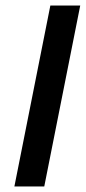

<svg xmlns="http://www.w3.org/2000/svg" viewBox="-20 -674 312 694"><path d="M32 0 162 -654H270L140 0Z"/></svg>

Font: Source Sans 3 Semibold
Style: Italic
Weight: 600
Italic angle: -11°
Designer: Paul D. Hunt
Foundry: Adobe
Version: Version 3.052;hotconv 1.1.0;makeotfexe 2.6.0